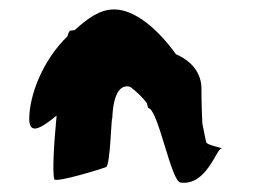

<svg xmlns="http://www.w3.org/2000/svg" viewBox="-20 -708 573 407"><path d="M42 -456C42 -421 67 -436 100 -463C94 -401 91 -343 95 -328C98 -320 196 -350 205 -354C214 -358 216 -464 218 -457C220 -508 234 -530 256 -524C269 -514 280 -504 291 -490C292 -487 293 -483 294 -479C315 -479 343 -321 363 -321C418 -314 439 -393 449 -393C460 -393 417 -400 417 -407C417 -407 414 -419 409 -446C407 -482 407 -518 407 -518C408 -551 388 -578 353 -593C315 -646 266 -688 222 -688C192 -688 167 -670 138 -644C134 -644 131 -643 129 -643C127 -643 125 -638 123 -631C70 -580 42 -505 42 -456ZM415 -377C416 -377 417 -376 416 -376C416 -376 415 -377 415 -377Z"/></svg>

Font: Ampere
Style: SuCnd
Weight: 400
Version: Version 1